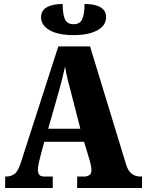

<svg xmlns="http://www.w3.org/2000/svg" viewBox="-20 -948 736 968"><path d="M6 0V-58H12Q35 -58 53 -71Q71 -84 85 -128L274 -714H434L615 -121Q625 -87 643.5 -72.5Q662 -58 687 -58H696V0H369V-58H405Q418 -58 429.5 -64.5Q441 -71 441 -90Q441 -103 437.5 -118Q434 -133 432 -140L404 -233H203L183 -157Q180 -145 175.5 -125.5Q171 -106 171 -92Q171 -76 178 -67Q185 -58 203 -58H246V0ZM223 -299H385L336 -490Q328 -519 320.5 -549.5Q313 -580 308 -613Q301 -581 293.5 -550.5Q286 -520 278 -492ZM351 -771Q274 -771 230.5 -795.5Q187 -820 187 -862Q187 -894 215.5 -911Q244 -928 296 -928Q296 -876 307.5 -851Q319 -826 351 -826Q383 -826 394.5 -851Q406 -876 406 -928Q459 -928 487 -911Q515 -894 515 -862Q515 -820 471.5 -795.5Q428 -771 351 -771Z"/></svg>

Font: Noto Serif Condensed Black
Style: Regular
Weight: 900
Width: 3
Designer: Monotype Design Team
Foundry: Monotype Imaging Inc.
Version: Version 2.015; ttfautohint (v1.8.4.7-5d5b)